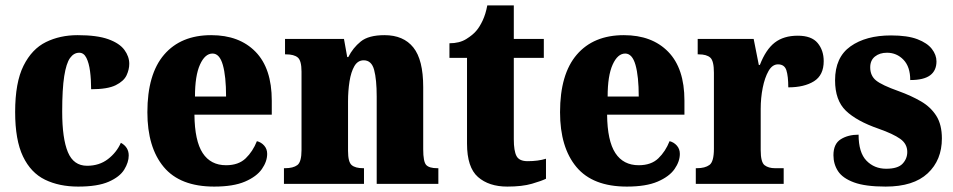

<svg xmlns="http://www.w3.org/2000/svg" viewBox="-20 -680 3524 710"><path d="M269 10Q199 10 146.5 -15.5Q94 -41 65 -101.5Q36 -162 36 -266Q36 -375 67 -437Q98 -499 150 -524.5Q202 -550 267 -550Q339 -550 380.5 -535Q422 -520 440 -495.5Q458 -471 458 -444Q458 -423 448 -401.5Q438 -380 408 -365Q378 -350 317 -350Q317 -386 313 -416.5Q309 -447 299.5 -466Q290 -485 273 -485Q253 -485 239 -465.5Q225 -446 217.5 -398.5Q210 -351 210 -267Q210 -168 231 -117.5Q252 -67 302 -67Q347 -67 379 -91.5Q411 -116 427 -152Q456 -136 456 -105Q456 -80 439.5 -53Q423 -26 382 -8Q341 10 269 10Z M772 10Q646 10 585.5 -62.5Q525 -135 525 -265Q525 -406 587 -478Q649 -550 761 -550Q865 -550 925 -488.5Q985 -427 985 -308V-256H699Q700 -159 729.5 -114Q759 -69 816 -69Q862 -69 888.5 -94.5Q915 -120 930 -158Q946 -154 957 -141.5Q968 -129 968 -111Q968 -83 948.5 -55Q929 -27 886 -8.5Q843 10 772 10ZM816 -323Q816 -398 804 -440Q792 -482 766 -482Q738 -482 719.5 -441Q701 -400 701 -323Z M1030 0V-58H1034Q1064 -58 1079.5 -69.5Q1095 -81 1095 -125V-415Q1095 -456 1081 -467.5Q1067 -479 1038 -479H1034V-536H1252L1264 -469H1268Q1285 -503 1314 -526.5Q1343 -550 1402 -550Q1472 -550 1508.5 -504.5Q1545 -459 1545 -358V-128Q1545 -82 1556 -70Q1567 -58 1597 -58H1601V0H1373V-323Q1373 -386 1363.5 -421.5Q1354 -457 1325 -457Q1303 -457 1290.5 -435.5Q1278 -414 1272.5 -379Q1267 -344 1267 -305V-122Q1267 -81 1280.5 -69.5Q1294 -58 1323 -58H1326V0Z M1856 10Q1788 10 1747.5 -25.5Q1707 -61 1707 -149V-466H1642V-520Q1679 -520 1704 -535.5Q1729 -551 1742 -567Q1754 -581 1765 -604.5Q1776 -628 1782 -660H1880V-536H1991V-466H1880V-165Q1880 -122 1890 -103Q1900 -84 1931 -84Q1970 -84 1999 -93V-19Q1983 -11 1947 -0.5Q1911 10 1856 10Z M2298 10Q2172 10 2111.5 -62.5Q2051 -135 2051 -265Q2051 -406 2113 -478Q2175 -550 2287 -550Q2391 -550 2451 -488.5Q2511 -427 2511 -308V-256H2225Q2226 -159 2255.5 -114Q2285 -69 2342 -69Q2388 -69 2414.5 -94.5Q2441 -120 2456 -158Q2472 -154 2483 -141.5Q2494 -129 2494 -111Q2494 -83 2474.5 -55Q2455 -27 2412 -8.5Q2369 10 2298 10ZM2342 -323Q2342 -398 2330 -440Q2318 -482 2292 -482Q2264 -482 2245.5 -441Q2227 -400 2227 -323Z M2553 0V-58H2557Q2587 -58 2603.5 -70Q2620 -82 2620 -130V-411Q2620 -455 2606.5 -467Q2593 -479 2564 -479H2560V-536H2767L2786 -440H2790Q2812 -497 2845 -522.5Q2878 -548 2930 -548Q2981 -548 3003.5 -521Q3026 -494 3026 -454Q3026 -402 2990 -379.5Q2954 -357 2895 -357Q2895 -398 2888 -420Q2881 -442 2857 -442Q2836 -442 2822 -417.5Q2808 -393 2800.5 -355.5Q2793 -318 2793 -277V-125Q2793 -80 2807.5 -69Q2822 -58 2846 -58H2878V0Z M3255 10Q3180 10 3138 -5.5Q3096 -21 3079 -47Q3062 -73 3062 -106Q3062 -148 3089 -165Q3116 -182 3155 -182Q3155 -116 3184 -86Q3213 -56 3257 -56Q3300 -56 3317.5 -74.5Q3335 -93 3335 -118Q3335 -148 3309 -166.5Q3283 -185 3229 -204Q3148 -232 3108 -270.5Q3068 -309 3068 -383Q3068 -468 3125 -508.5Q3182 -549 3275 -549Q3336 -549 3372.5 -535Q3409 -521 3426 -499Q3443 -477 3443 -453Q3443 -419 3419.5 -401.5Q3396 -384 3346 -384Q3346 -433 3321 -459Q3296 -485 3260 -485Q3233 -485 3215.5 -471Q3198 -457 3198 -431Q3198 -400 3219.5 -382.5Q3241 -365 3303 -343Q3350 -326 3386 -305Q3422 -284 3442.5 -251.5Q3463 -219 3463 -168Q3463 -88 3410.5 -39Q3358 10 3255 10Z"/></svg>

Font: Noto Serif Hebrew Condensed Black
Style: Regular
Weight: 900
Width: 3
Designer: Monotype Design Team
Foundry: Monotype Imaging Inc.
Version: Version 2.004; ttfautohint (v1.8.4.7-5d5b)